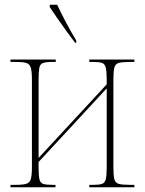

<svg xmlns="http://www.w3.org/2000/svg" viewBox="-20 -786 609 806"><path d="M24 0V-10H44Q76 -10 90.5 -14.5Q105 -19 109.5 -34.5Q114 -50 114 -85V-451Q114 -485 109.5 -501Q105 -517 91 -521.5Q77 -526 45 -526H24V-536H214V-526H200Q173 -526 160.5 -521.5Q148 -517 145 -501Q142 -485 142 -451V-123L428 -432V-451Q428 -486 424 -502Q420 -518 408 -522Q396 -526 371 -526H355V-536H544V-526H527Q494 -526 479 -522Q464 -518 460 -502Q456 -486 456 -451V-85Q456 -50 460 -34Q464 -18 479 -14Q494 -10 527 -10H544V0H355V-10H371Q396 -10 408 -14Q420 -18 424 -34Q428 -50 428 -85V-415L142 -106V-85Q142 -50 145.5 -34Q149 -18 161.5 -14Q174 -10 201 -10H213V0ZM296 -606Q278 -629 257.5 -657.5Q237 -686 218.5 -712.5Q200 -739 189 -756V-766H220Q236 -732 256 -694Q276 -656 300 -616V-606Z"/></svg>

Font: Noto Serif Display Condensed Thin
Style: Regular
Weight: 100
Width: 3
Designer: Monotype Design Team
Foundry: Monotype Imaging Inc.
Version: Version 2.009